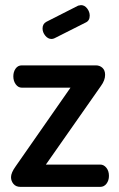

<svg xmlns="http://www.w3.org/2000/svg" viewBox="-20 -729 465 749"><path d="M314 -641 193 -580Q187 -577 181 -577Q167 -577 156.5 -590Q146 -603 146 -618Q146 -636 161 -644L285 -707Q293 -709 296 -709Q310 -709 320 -696Q330 -683 330 -668Q330 -648 314 -641ZM159 -87H371Q385 -87 395 -74.5Q405 -62 405 -43Q405 -25 395.5 -12.5Q386 0 371 0H60Q42 0 32.5 -11.5Q23 -23 23 -38Q23 -55 41 -80L255 -387H65Q51 -387 41.5 -400Q32 -413 32 -431Q32 -449 41 -461.5Q50 -474 65 -474H354Q369 -474 379.5 -464.5Q390 -455 390 -437Q390 -416 374 -394Z"/></svg>

Font: Dosis
Style: SemiBold
Weight: 600
Designer: Edgar Tolentino, Pablo Impallari, Igino Marini
Foundry: Edgar Tolentino, Pablo Impallari, Igino Marini
Version: Version 1.007